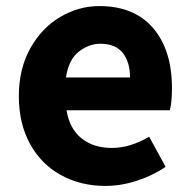

<svg xmlns="http://www.w3.org/2000/svg" viewBox="-20 -598 628 632"><path d="M42 -282Q42 -371 79.5 -438.5Q117 -506 178 -542Q239 -578 307 -578Q422 -578 484 -505.5Q546 -433 546 -308Q546 -261 539 -235H199Q209 -174 248.5 -142.5Q288 -111 348 -111Q408 -111 471 -148L525 -49Q483 -20 430.5 -3Q378 14 327 14Q245 14 180 -22Q115 -58 78.5 -125Q42 -192 42 -282ZM310 -454Q273 -454 239.5 -428Q206 -402 197 -343H408Q408 -394 384 -424Q360 -454 310 -454Z"/></svg>

Font: Merged Yaku Han JP ExtraBold
Style: Regular
Weight: 800
Designer: Ryoko NISHIZUKA 西塚涼子 (kana, bopomofo & ideographs); Paul D. Hunt (Latin, Greek & Cyrillic); Sandoll Communications 산돌커뮤니
Foundry: Adobe
Version: Version 2.004